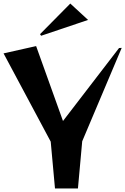

<svg xmlns="http://www.w3.org/2000/svg" viewBox="-34 -1059 704 1079"><path d="M251 -263 -14 -759 169 -800 320 -379 635 -789 650 -790 428 -265 404 0H275ZM361 -1039 461 -947 197 -858 191 -867Z"/></svg>

Font: Tiejili SC
Style: Regular
Weight: 400
Designer: Buernia
Foundry: Ershou Xiaoxi Press
Version: Version 1.100